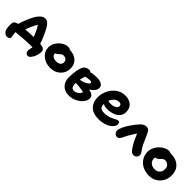

<svg xmlns="http://www.w3.org/2000/svg" viewBox="268 -1835 3172 3172"><g transform="rotate(45 1854.0 -249.0)"><path d="M527.8 14.2Q527.8 4.4 530.3 -9.8Q532.7 -23.9 536.9 -44.4Q541 -64.9 543 -76.2H516.1Q445.3 -76.2 344 -70.1Q242.7 -64 166 -55.2Q180.2 43.9 180.2 55.2Q180.2 75.2 162.8 87.6Q145.5 100.1 122.1 100.1Q89.8 100.1 61.5 74.7Q33.2 49.3 25.9 13.2Q18.1 -23.9 18.1 -86.9Q18.1 -122.1 30.5 -143.3Q43 -164.6 75.2 -173.8Q88.9 -177.7 101.1 -180.2Q115.7 -230 142.1 -297.4Q168.5 -364.7 194.8 -416Q233.9 -489.7 274.2 -526.4Q314.5 -563 359.9 -563Q425.3 -563 479 -466.8Q548.8 -340.8 592.8 -206.1Q596.2 -205.6 602.8 -205.1Q609.4 -204.6 612.8 -204.1Q659.2 -199.7 680.7 -180.4Q702.1 -161.1 702.1 -123Q702.1 -82.5 686 -34.9Q669.9 12.7 642.3 46.9Q614.7 81.1 586.9 81.1Q559.1 81.1 543.5 61.3Q527.8 41.5 527.8 14.2ZM288.1 -296.9Q265.1 -244.1 251 -200.2Q354.5 -208.5 437 -210Q396.5 -320.8 342.8 -402.8Q316.9 -362.3 288.1 -296.9Z M992.2 -41Q877.4 -41 802.7 -104.5Q728 -168 728 -265.1Q728 -323.2 763.2 -378.4Q798.3 -433.6 851.6 -466.8Q904.8 -500 956.1 -500Q988.3 -500 1005.9 -483.9Q1115.2 -479.5 1176 -423.3Q1236.8 -367.2 1236.8 -272.9Q1236.8 -173.3 1166.7 -107.2Q1096.7 -41 992.2 -41ZM877.9 -259.8Q877.9 -226.6 907.7 -206.8Q937.5 -187 987.8 -187Q1032.2 -187 1060.1 -209.2Q1087.9 -231.4 1087.9 -267.1Q1087.9 -302.7 1064.2 -323.5Q1040.5 -344.2 1002 -344.2Q981.4 -344.2 967.3 -335.2Q953.1 -326.2 931.2 -304.2Q902.8 -275.9 878.9 -272Q877.9 -268.1 877.9 -259.8Z M1317.9 -153.8Q1317.9 -228 1330.8 -305.9Q1343.8 -383.8 1369.6 -426.8Q1381.3 -448.7 1410.6 -462.9Q1439.9 -477.1 1471.7 -477.1Q1496.6 -477.1 1507.8 -460.9Q1573.7 -477.1 1647 -477.1Q1718.8 -477.1 1759.8 -452.6Q1800.8 -428.2 1800.8 -382.8Q1800.8 -345.2 1773.7 -309.3Q1746.6 -273.4 1698.7 -244.1Q1812 -221.7 1812 -150.9Q1812 -99.1 1772.2 -49.1Q1732.4 1 1666.5 33Q1600.6 64.9 1530.8 64.9Q1460.9 64.9 1412.1 35.2Q1363.3 5.4 1340.6 -43.2Q1317.9 -91.8 1317.9 -153.8ZM1500 -346.2Q1482.4 -293 1474.6 -251Q1531.7 -256.3 1586.2 -285.9Q1640.6 -315.4 1640.6 -341.8Q1640.6 -362.8 1596.7 -362.8Q1552.7 -362.8 1500 -346.2ZM1463.9 -147Q1463.9 -104 1481 -77.4Q1498 -50.8 1533.7 -50.8Q1574.2 -50.8 1608.9 -76.2Q1643.6 -101.6 1658.7 -142.1Q1622.1 -151.4 1564 -158.7Q1505.9 -166 1464.8 -166Q1464.8 -163.1 1464.4 -156.7Q1463.9 -150.4 1463.9 -147Z M2153.3 -6.8Q2085.4 -6.8 2033.9 -25.4Q1982.4 -43.9 1950.7 -77.6Q1918.9 -111.3 1903.1 -156.5Q1887.2 -201.7 1887.2 -256.8Q1887.2 -304.7 1900.6 -353.3Q1914.1 -401.9 1940.9 -445.8Q1967.8 -489.7 2003.7 -523.9Q2039.6 -558.1 2088.4 -578.1Q2137.2 -598.1 2191.4 -598.1Q2284.2 -598.1 2339.6 -550.3Q2395 -502.4 2395 -414.1Q2395 -367.2 2373.8 -330.6Q2352.5 -293.9 2315.9 -271.5Q2279.3 -249 2233.2 -237.5Q2187 -226.1 2134.3 -226.1Q2071.3 -226.1 2038.1 -250V-247.1Q2038.1 -195.3 2061.3 -170.2Q2084.5 -145 2139.2 -145Q2185.5 -145 2224.6 -153.1Q2263.7 -161.1 2288.8 -172.4Q2314 -183.6 2334 -194.8Q2354 -206.1 2371.6 -214.1Q2389.2 -222.2 2403.3 -222.2Q2441.4 -222.2 2441.4 -173.8Q2441.4 -143.6 2420.2 -113.8Q2398.9 -84 2362.1 -60.3Q2325.2 -36.6 2270.3 -21.7Q2215.3 -6.8 2153.3 -6.8ZM2193.4 -451.2Q2147.5 -451.2 2110.6 -418.7Q2073.7 -386.2 2054.2 -335Q2057.1 -334.5 2069.6 -332.5Q2082 -330.6 2093.8 -329.3Q2105.5 -328.1 2118.2 -328.1Q2171.9 -328.1 2210 -350.1Q2248 -372.1 2248 -404.8Q2248 -451.2 2193.4 -451.2Z M2578.1 -14.2Q2543.9 -14.2 2523.2 -39.1Q2502.4 -64 2502.4 -98.1Q2502.4 -125.5 2527.1 -179.7Q2551.8 -233.9 2584.5 -283.2Q2642.6 -372.1 2699.2 -430.2Q2750 -482.9 2802.2 -482.9Q2834.5 -482.9 2854 -467Q2873.5 -451.2 2891.1 -412.1Q2941.4 -293.9 2965.3 -246.1Q2997.1 -178.7 3036.1 -127.9Q3048.3 -110.8 3053.2 -99.4Q3058.1 -87.9 3058.1 -70.8Q3058.1 -39.6 3035.4 -17.3Q3012.7 4.9 2982.4 4.9Q2950.2 4.9 2924.1 -20Q2897.9 -44.9 2870.1 -91.8Q2849.1 -124.5 2821.3 -181.4Q2793.5 -238.3 2772.5 -290Q2738.8 -243.2 2704.8 -184.8Q2670.9 -126.5 2651.4 -81.1Q2634.8 -46.9 2618.4 -30.5Q2602.1 -14.2 2578.1 -14.2Z M3401.9 64.9Q3317.4 64.9 3250 30.8Q3182.6 -3.4 3144.8 -64.7Q3106.9 -126 3106.9 -202.1Q3106.9 -250.5 3129.4 -298.8Q3151.9 -347.2 3186.5 -382.6Q3221.2 -418 3264.6 -439.9Q3308.1 -461.9 3348.1 -461.9Q3373.5 -461.9 3392.1 -450.2Q3393.6 -450.2 3396 -450.7Q3398.4 -451.2 3399.9 -451.2Q3524.9 -451.2 3595.9 -385Q3667 -318.8 3667 -205.1Q3667 -129.4 3632.1 -67.4Q3597.2 -5.4 3536.4 29.8Q3475.6 64.9 3401.9 64.9ZM3259.8 -198.2Q3259.8 -142.6 3296.9 -109.9Q3334 -77.1 3397 -77.1Q3449.7 -77.1 3482.9 -111.1Q3516.1 -145 3516.1 -200.2Q3516.1 -249 3487.8 -278.1Q3459.5 -307.1 3413.1 -307.1Q3392.6 -307.1 3377.7 -297.1Q3362.8 -287.1 3339.8 -263.2Q3315.4 -239.3 3302 -231.2Q3288.6 -223.1 3267.1 -223.1H3264.2Q3259.8 -211.4 3259.8 -198.2Z"/></g></svg>

Font: Shantell Sans Irregular Bouncy
Style: Bold
Weight: 700
Designer: Stephen Nixon, Anya Danilova, Shantell Martin
Foundry: Arrow Type
Version: Version 1.006;[9816181b4]